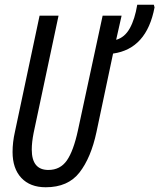

<svg xmlns="http://www.w3.org/2000/svg" viewBox="-20 -780 672 810"><path d="M387 -223 457 -554Q599 -574 632 -749L629 -760H559Q549 -699 527.5 -660.5Q506 -622 470 -612L493 -714H413L309 -231Q290 -143 262 -103Q234 -63 184 -63Q114 -63 114 -149Q114 -180 122 -220L227 -714H147L43 -224Q33 -180 33 -139Q33 -69 70 -29.5Q107 10 173 10Q267 10 315.5 -52.5Q364 -115 387 -223Z"/></svg>

Font: Noto Sans Display Condensed
Style: Italic
Weight: 400
Width: 3
Designer: Monotype Design team
Foundry: Monotype Imaging Inc.
Version: 1.000